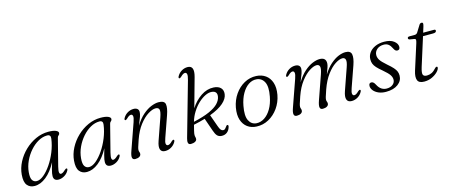

<svg xmlns="http://www.w3.org/2000/svg" viewBox="-46 -1280 4344 1852"><g transform="rotate(-15 2126.0 -354.5)"><path d="M394 -113.5Q383.5 -71 387 -55Q390.5 -39 403 -39Q420 -39 447.5 -65.5Q461 -78 468.5 -74.5Q477.5 -70.5 468 -52.5Q452.5 -24 423.8 -7.5Q395 9 366 9Q317.5 9 317.5 -38.5Q317.5 -50.5 320 -65.2Q322.5 -80 328.8 -104.2Q335 -128.5 347.5 -169Q301 -82 243.5 -36.5Q186 9 127.5 9Q80.5 9 54.2 -23.5Q28 -56 34 -128.5Q39.5 -192.5 70.5 -252.2Q101.5 -312 151 -359.5Q200.5 -407 261.5 -434.8Q322.5 -462.5 387 -462.5Q436.5 -462.5 462 -451.5Q487.5 -440.5 486.5 -424Q486 -411 476 -403.8Q466 -396.5 463 -383.5ZM105.5 -134Q100.5 -78 115.8 -54.8Q131 -31.5 160 -31.5Q192.5 -31.5 230 -62.5Q267.5 -93.5 303 -145.2Q338.5 -197 364.5 -260.8Q390.5 -324.5 399.5 -390.5Q405.5 -431 367.5 -431Q322.5 -431 278.2 -406Q234 -381 196.8 -338.5Q159.5 -296 135 -243Q110.5 -190 105.5 -134Z M916 -113.5Q905.5 -71 909 -55Q912.5 -39 925 -39Q942 -39 969.5 -65.5Q983 -78 990.5 -74.5Q999.5 -70.5 990 -52.5Q974.5 -24 945.8 -7.5Q917 9 888 9Q839.5 9 839.5 -38.5Q839.5 -50.5 842 -65.2Q844.5 -80 850.8 -104.2Q857 -128.5 869.5 -169Q823 -82 765.5 -36.5Q708 9 649.5 9Q602.5 9 576.2 -23.5Q550 -56 556 -128.5Q561.5 -192.5 592.5 -252.2Q623.5 -312 673 -359.5Q722.5 -407 783.5 -434.8Q844.5 -462.5 909 -462.5Q958.5 -462.5 984 -451.5Q1009.5 -440.5 1008.5 -424Q1008 -411 998 -403.8Q988 -396.5 985 -383.5ZM627.5 -134Q622.5 -78 637.8 -54.8Q653 -31.5 682 -31.5Q714.5 -31.5 752 -62.5Q789.5 -93.5 825 -145.2Q860.5 -197 886.5 -260.8Q912.5 -324.5 921.5 -390.5Q927.5 -431 889.5 -431Q844.5 -431 800.2 -406Q756 -381 718.8 -338.5Q681.5 -296 657 -243Q632.5 -190 627.5 -134Z M1134 -378.5Q1125 -383 1134.5 -400.5Q1150.5 -429 1178.8 -445.8Q1207 -462.5 1239 -462.5Q1262 -462.5 1275.8 -451.8Q1289.5 -441 1289.5 -419Q1289.5 -401 1280.2 -373.5Q1271 -346 1248.5 -292Q1287 -355 1330.2 -392.5Q1373.5 -430 1414.8 -446.2Q1456 -462.5 1487.5 -462.5Q1547.5 -462.5 1553.8 -425.2Q1560 -388 1536.5 -321L1463.5 -113.5Q1448.5 -72.5 1452.2 -55.8Q1456 -39 1470.5 -39Q1479.5 -39 1490.2 -45Q1501 -51 1515.5 -66Q1529 -78.5 1536.5 -75Q1545.5 -71 1536.5 -53Q1520.5 -24.5 1492.2 -7.8Q1464 9 1432 9Q1395 9 1384.5 -18.8Q1374 -46.5 1393 -101L1468 -315.5Q1487.5 -371 1481 -392Q1474.5 -413 1445 -413Q1413.5 -413 1370 -386Q1326.5 -359 1283.5 -303.8Q1240.5 -248.5 1211 -164Q1193.5 -114 1188.2 -95.2Q1183 -76.5 1183 -67Q1183 -54.5 1186.5 -47.2Q1190 -40 1190 -29Q1190 -11.5 1174 -1.2Q1158 9 1132 9Q1108 9 1103.2 -11.2Q1098.5 -31.5 1115.5 -78.5L1207.5 -340Q1222 -381 1218.2 -397.8Q1214.5 -414.5 1200 -414.5Q1191 -414.5 1180.5 -408.5Q1170 -402.5 1155 -387.5Q1141.5 -375 1134 -378.5Z M1818.5 -594.5Q1830.5 -636 1826.5 -652.8Q1822.5 -669.5 1808 -669.5Q1799 -669.5 1788.5 -663.5Q1778 -657.5 1763 -642.5Q1749.5 -630 1742 -633.5Q1733 -638 1742.5 -655.5Q1758.5 -684 1786.5 -700.8Q1814.5 -717.5 1846 -717.5Q1919 -717.5 1888.5 -607L1807.5 -316.5Q1849 -383 1910.8 -424.8Q1972.5 -466.5 2038.5 -462.5Q2084 -460 2107.5 -436.5Q2131 -413 2126 -373Q2121 -329 2074.5 -287.8Q2028 -246.5 1937.5 -212.5L1979.5 -94.5Q1989.5 -65 1999.2 -53.5Q2009 -42 2021 -40.5Q2033.5 -39 2042 -47Q2050.5 -55 2057 -65Q2063 -74.5 2067 -76.8Q2071 -79 2075 -78.5Q2085 -76.5 2081.5 -60Q2073 -27 2050.2 -8.2Q2027.5 10.5 1994 9Q1967 7.5 1951.2 -9Q1935.5 -25.5 1923 -63L1878 -192.5Q1825.5 -177 1763.5 -164Q1754 -128.5 1749.8 -110Q1745.5 -91.5 1744.2 -82.5Q1743 -73.5 1743 -67Q1743 -54.5 1745.5 -47Q1748 -39.5 1748 -28Q1748 -12 1731 -2.2Q1714 7.5 1688 7.5Q1666.5 7.5 1661.8 -9.5Q1657 -26.5 1665.5 -55ZM2011 -426Q1981 -429 1945.5 -412Q1910 -395 1875.2 -362.5Q1840.5 -330 1812.8 -286Q1785 -242 1770.5 -191.5Q1870.5 -214 1931.5 -241.5Q1992.5 -269 2022 -300.5Q2051.5 -332 2057 -366.5Q2065.5 -420.5 2011 -426Z M2464 -463Q2517 -460.5 2555.8 -433Q2594.5 -405.5 2611.2 -355.2Q2628 -305 2615.5 -234.5Q2602 -162.5 2562 -106.2Q2522 -50 2465 -19Q2408 12 2343.5 9Q2291.5 7 2254 -20.5Q2216.5 -48 2200.2 -98.2Q2184 -148.5 2196.5 -219.5Q2210 -291.5 2249 -347.8Q2288 -404 2344 -435Q2400 -466 2464 -463ZM2349 -22Q2391.5 -19 2430.5 -44.2Q2469.5 -69.5 2498.5 -118.8Q2527.5 -168 2540.5 -237Q2559 -333 2534.5 -380.2Q2510 -427.5 2458 -431.5Q2416.5 -435 2378.8 -409.8Q2341 -384.5 2312.8 -335.2Q2284.5 -286 2271.5 -217Q2253 -120.5 2276.5 -73.2Q2300 -26 2349 -22Z M2988.5 -78.5 3071.5 -315.5Q3090.5 -369.5 3084.2 -391.2Q3078 -413 3053.5 -413Q3023.5 -413 2981.2 -386Q2939 -359 2896.5 -303.8Q2854 -248.5 2824.5 -164Q2807 -114 2801.8 -95.2Q2796.5 -76.5 2796.5 -67Q2796.5 -54.5 2800 -47.2Q2803.5 -40 2803.5 -29Q2803.5 -11.5 2787.5 -1.2Q2771.5 9 2745.5 9Q2721.5 9 2716.8 -11.2Q2712 -31.5 2729 -78.5L2821 -340Q2835.5 -381 2831.8 -397.8Q2828 -414.5 2813.5 -414.5Q2804.5 -414.5 2794 -408.5Q2783.5 -402.5 2768.5 -387.5Q2755 -375 2747.5 -378.5Q2738.5 -383 2748 -400.5Q2764 -429 2792.2 -445.8Q2820.5 -462.5 2852.5 -462.5Q2875.5 -462.5 2889.2 -451.8Q2903 -441 2903 -419Q2903 -401 2893.8 -373.8Q2884.5 -346.5 2862.5 -293Q2900.5 -355.5 2943 -392.8Q2985.5 -430 3025.5 -446.2Q3065.5 -462.5 3096 -462.5Q3162 -462.5 3158.5 -402Q3157.5 -386 3150.5 -365Q3143.5 -344 3126.5 -300Q3163.5 -359.5 3204.5 -395.2Q3245.5 -431 3284.2 -446.8Q3323 -462.5 3353.5 -462.5Q3406.5 -462.5 3413.5 -424.8Q3420.5 -387 3397.5 -321L3324.5 -113.5Q3309.5 -72.5 3313.5 -55.8Q3317.5 -39 3332 -39Q3341 -39 3351.5 -45Q3362 -51 3377 -66Q3390.5 -78.5 3398 -75Q3407.5 -71 3397.5 -53Q3382 -24.5 3353.8 -7.8Q3325.5 9 3293.5 9Q3256.5 9 3245.8 -18.8Q3235 -46.5 3254 -101L3329 -315.5Q3348.5 -370 3341.5 -391.5Q3334.5 -413 3311 -413Q3280.5 -413 3238.8 -386Q3197 -359 3155.5 -303.8Q3114 -248.5 3084 -164Q3066.5 -114 3061.2 -95.2Q3056 -76.5 3056 -67Q3056 -54.5 3059.8 -47.2Q3063.5 -40 3063.5 -29Q3063.5 -11.5 3047.2 -1.2Q3031 9 3005 9Q2981 9 2976.5 -11.2Q2972 -31.5 2988.5 -78.5Z M3651 -20Q3688.5 -20 3712 -39Q3735.5 -58 3735.5 -88Q3735.5 -110.5 3720.2 -134Q3705 -157.5 3657 -198Q3622.5 -226.5 3603.5 -247.5Q3584.5 -268.5 3577 -288Q3569.5 -307.5 3569.5 -331.5Q3569.5 -367 3590.2 -397Q3611 -427 3649.5 -445Q3688 -463 3741 -463Q3802.5 -463 3836.8 -436.8Q3871 -410.5 3871 -378.5Q3871 -348 3844.5 -348Q3833.5 -348 3825 -355.2Q3816.5 -362.5 3808 -380.5Q3795.5 -407.5 3777 -422Q3758.5 -436.5 3731 -436.5Q3687.5 -436.5 3661.5 -413.2Q3635.5 -390 3635.5 -356.5Q3635.5 -332 3650.2 -308.2Q3665 -284.5 3712.5 -243Q3748.5 -212.5 3767.8 -190.8Q3787 -169 3794.5 -150.5Q3802 -132 3802 -110Q3802 -58.5 3757.5 -24.8Q3713 9 3636.5 9Q3593.5 9 3561.8 -5.2Q3530 -19.5 3512.8 -41.2Q3495.5 -63 3495.5 -85.5Q3495.5 -116 3520.5 -116Q3531.5 -116 3541 -108.2Q3550.5 -100.5 3559.5 -82.5Q3577 -49 3600 -34.5Q3623 -20 3651 -20Z M4031.5 -413 3986.5 -420.5Q3972 -424 3972 -435.5Q3972 -450 3993 -450H4044Q4061 -450 4071.5 -463.5L4116 -535Q4124.5 -546.5 4137.5 -546.5Q4151.5 -546.5 4151.5 -532.5Q4151.5 -524 4145.5 -504L4128.5 -449.5H4237Q4252 -449.5 4252 -437.5Q4252 -417.5 4219 -417.5H4118.5L4029 -133.5Q4011.5 -76.5 4019.8 -58.8Q4028 -41 4057.5 -41Q4083 -41 4105.8 -52Q4128.5 -63 4152.5 -90Q4160.5 -99 4167.5 -99Q4178 -99 4177 -88Q4176 -70.5 4154.2 -47.8Q4132.5 -25 4097 -8Q4061.5 9 4018.5 9Q3965 9 3952.2 -23.5Q3939.5 -56 3957.5 -114.5L4039 -370.5Q4046 -393.5 4044.5 -402Q4043 -410.5 4031.5 -413Z"/></g></svg>

Font: Fraunces 9pt S000 Light
Style: Italic
Weight: 300
Italic angle: -16°
Version: Version 1.000; ttfautohint (v1.8.3)